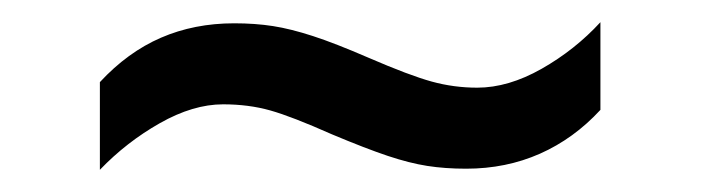

<svg xmlns="http://www.w3.org/2000/svg" viewBox="-20 -409 632 173"><path d="M70 -335Q95 -362 125 -375Q155 -388 191 -388Q210 -388 226 -385.5Q242 -383 262 -376.5Q282 -370 312 -357Q349 -341 369 -335.5Q389 -330 410 -330Q438 -330 468 -347Q498 -364 521 -389V-310Q497 -284 466.5 -270.5Q436 -257 400 -257Q381 -257 365 -259.5Q349 -262 329.5 -268.5Q310 -275 279 -288Q243 -304 223.5 -309.5Q204 -315 181 -315Q154 -315 124 -298Q94 -281 70 -256Z"/></svg>

Font: ltamil85
Style: Book
Weight: 400
Designer: Jelle Bosma - Monotype Design Team
Foundry: Monotype Imaging Inc.
Version: Version 2.003